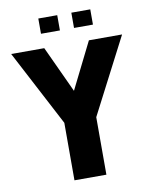

<svg xmlns="http://www.w3.org/2000/svg" viewBox="-95 -949 804 1019"><g transform="rotate(-10 307.0 -439.5)"><path d="M222.6 -309.9 8.8 -717.4V-718.5H186.5L322.7 -424.5L223.6 -309.9ZM222.6 0V-309.9H394.7V0ZM223.6 -309.9 427.1 -718.5H605.4V-717.5L394.7 -309.9ZM360.7 -796.8V-879H462.7V-796.8ZM182.7 -796.8V-879H284.7V-796.8Z"/></g></svg>

Font: Foldit Thin
Style: Regular
Weight: 100
Designer: Sophia Tai
Foundry: Sophia Tai
Version: Version 1.003